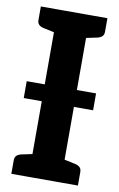

<svg xmlns="http://www.w3.org/2000/svg" viewBox="-83 -771 507 818"><g transform="rotate(10 170.0 -362.0)"><path d="M100 0V-724H239V0ZM26 0V-58Q26 -72 33.5 -79Q41 -86 55 -89L112 -101L125 0ZM215 0 228 -101 285 -89Q299 -86 306.5 -79Q314 -72 314 -58V0ZM125 -724 112 -623 55 -635Q41 -638 33.5 -645Q26 -652 26 -666V-724ZM314 -724V-666Q314 -652 306.5 -645Q299 -638 285 -635L228 -623L215 -724ZM22 -327V-400H322V-327Z"/></g></svg>

Font: Aleo
Style: Bold
Weight: 700
Designer: Alessio Laiso
Foundry: Alessio Laiso
Version: Version 2.001;gftools[0.9.29]